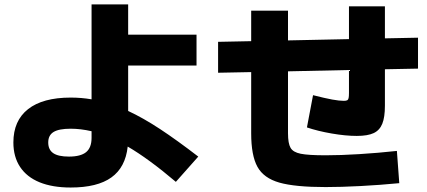

<svg xmlns="http://www.w3.org/2000/svg" viewBox="-20 -795 1915 861"><path d="M40 -156.2Q40 -253.9 106 -305.7Q171.9 -357.4 296.9 -357.4Q345.2 -357.4 390.6 -349.6V-775.4H554.7V-639.6H861.3V-501H554.7V-297.4Q621.1 -266.6 697.3 -216.6Q773.4 -166.5 869.1 -92.8L768.6 20.5Q646.5 -83 552.7 -137.7Q542.5 -44.4 479.5 0.7Q416.5 45.9 296.9 45.9Q215.3 45.9 157.7 22.5Q100.1 -1 70.1 -46.4Q40 -91.8 40 -156.2ZM289.1 -92.8Q341.8 -92.8 366.2 -112.8Q390.6 -132.8 390.6 -176.8V-206.5Q341.8 -217.8 296.9 -217.8Q244.1 -217.8 220.2 -203.1Q196.3 -188.5 196.3 -156.2Q196.3 -123.5 218.8 -108.2Q241.2 -92.8 289.1 -92.8Z M1106.4 -197.3V-471.7L958 -468.8V-607.4L1106.4 -610.4V-747.1H1271.5V-613.8L1544.9 -619.6V-766.6H1706.1V-623L1854.5 -626V-487.3L1706.1 -484.4V-321.3Q1706.1 -269 1694.3 -240Q1682.6 -210.9 1655.8 -198.2Q1628.9 -185.5 1580.1 -185.5Q1529.8 -185.5 1467.5 -196.3Q1405.3 -207 1356.4 -223.6L1383.8 -368.2Q1437.5 -354.5 1469.7 -348.6Q1502 -342.8 1521.5 -342.8Q1531.7 -342.8 1536.6 -345.2Q1541.5 -347.7 1543.2 -355Q1544.9 -362.3 1544.9 -377.9V-481L1271.5 -475.1V-197.3Q1271.5 -151.9 1283 -132.1Q1294.4 -112.3 1328.6 -105.5Q1362.8 -98.6 1440.4 -98.6Q1506.8 -98.6 1590.6 -103.8Q1674.3 -108.9 1759.8 -118.2L1770.5 26.4Q1684.6 34.7 1596.7 39.3Q1508.8 43.9 1440.4 43.9Q1303.2 43.9 1232.9 23.9Q1162.6 3.9 1134.5 -46.9Q1106.4 -97.7 1106.4 -197.3Z"/></svg>

Font: Pretendard JP Black
Style: Regular
Weight: 900
Designer: Base glyphs from Inter by Rasmus Andersson; Hangeul glyphs from Noto Sans CJK(Source Han Sans) by Jang Soo-young and Kan
Foundry: Kil Hyung-jin
Version: Version 1.309